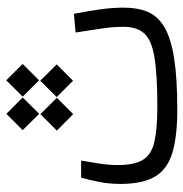

<svg xmlns="http://www.w3.org/2000/svg" viewBox="-6 -590 598 626"><g transform="rotate(-90 293.0 -277.0)"><path d="M248.5 2Q160.6 2 107.4 -14.2Q54.2 -30.3 30.3 -70.6Q6.3 -110.8 6.3 -184.1Q6.3 -219.7 13.4 -255.4Q20.5 -291 26.9 -311.5H82.5Q77.1 -278.8 72.5 -250.5Q67.9 -222.2 67.9 -191.9Q67.9 -138.2 84.7 -110.4Q101.6 -82.5 143.1 -72.8Q184.6 -63 258.3 -63Q363.3 -63 419.7 -72.5Q476.1 -82 497.3 -106Q518.6 -129.9 518.6 -173.3Q518.6 -206.1 513.4 -241.9Q508.3 -277.8 500 -329.6L561 -335Q569.8 -289.1 575.4 -250Q581.1 -210.9 581.1 -172.4Q581.1 -127 567.1 -94Q553.2 -61 517.1 -39.8Q481 -18.6 416 -8.3Q351.1 2 248.5 2ZM342.8 -337.9 289.6 -391.1 342.8 -444.8 396 -391.1ZM344.2 -448.7 291 -502 344.2 -555.7 397.5 -502ZM233.9 -337.4 180.2 -390.6 233.9 -444.3 287.1 -390.6ZM234.9 -448.2 181.6 -502 234.9 -555.2 288.1 -502Z"/></g></svg>

Font: Cascadia Mono PL Light
Style: Regular
Weight: 300
Monospace: yes
Designer: Aaron Bell
Foundry: Saja Typeworks
Version: Version 2404.023; ttfautohint (v1.8.4)